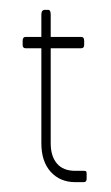

<svg xmlns="http://www.w3.org/2000/svg" viewBox="-20 -370 225 390"><path d="M150 0H133Q102 0 83 -21Q64 -42 64 -79V-272H32Q26 -272 26 -279V-287Q26 -295 32 -295H64V-340Q64 -350 71 -350H78Q83 -350 83 -340V-295H145Q151 -295 151 -287V-279Q151 -272 145 -272H83V-79Q83 -53 95.5 -38Q108 -23 133 -23H150Q154 -23 155 -22Q156 -21 156 -16V-7Q156 0 150 0Z"/></svg>

Font: Chathura Light
Style: Regular
Weight: 300
Designer: Appaji Ambarisha Darbha
Foundry: Aditya Fonts
Version: Version 1.002 2016